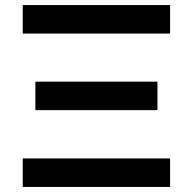

<svg xmlns="http://www.w3.org/2000/svg" viewBox="-20 -740 763 760"><path d="M70 -607.2V-720H653.3V-607.2ZM70 0V-112.8H653.3V0ZM120 -304V-416.8H603.3V-304Z"/></svg>

Font: Manrope ExtraLight
Style: Regular
Weight: 200
Designer: Mikhail Sharanda
Foundry: Mikhail Sharanda
Version: Version 4.505